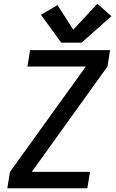

<svg xmlns="http://www.w3.org/2000/svg" viewBox="-20 -1002 616 1022"><path d="M19 0H445L459 -87H149L552 -648L566 -735H140L126 -648H437L33 -87ZM306 -775H414L573 -916L498 -982L370 -844L286 -975L198 -923Z"/></svg>

Font: Iosevka Sparkle Medium
Style: Italic
Weight: 500
Italic angle: -9°
Designer: Belleve Invis
Foundry: Belleve Invis
Version: Version 4.5.0; ttfautohint (v1.8.3)